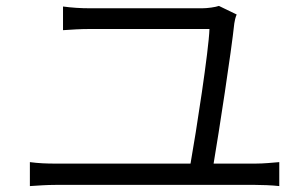

<svg xmlns="http://www.w3.org/2000/svg" viewBox="-20 -690 1040 649"><path d="M780 -641 720 -670C709 -666 682 -662 663 -662H285C252 -662 223 -664 193 -668V-588C224 -590 249 -592 286 -592H688C686 -522 643 -243 624 -137H167C139 -137 110 -138 81 -142V-61C111 -63 139 -65 167 -65H843C862 -65 898 -64 924 -61V-142C899 -140 872 -137 843 -137H702C720 -243 762 -516 772 -611C773 -619 776 -632 780 -641Z"/></svg>

Font: Source Han Sans JP Normal
Style: Regular
Weight: 350
Designer: Ryoko NISHIZUKA 西塚涼子 (kana, bopomofo & ideographs); Paul D. Hunt (Latin, Greek & Cyrillic); Sandoll Communications 산돌커뮤니
Foundry: Adobe
Version: Version 2.002;hotconv 1.0.116;makeotfexe 2.5.65601